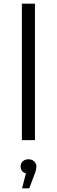

<svg xmlns="http://www.w3.org/2000/svg" viewBox="-20 -762 309 1044"><path d="M99 -742V0H170V-742ZM92 143C92 162 102 176 121 180L100 262H139L167 188C174 171 178 156 178 143C178 122 160 104 135 104C110 104 92 120 92 143Z"/></svg>

Font: Malon Grotesk
Style: Regular
Weight: 400
Designer: Julieta Ulanovsky
Foundry: Julieta Ulanovsky
Version: Version 7.200